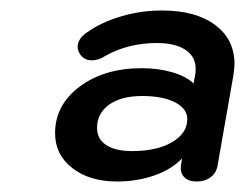

<svg xmlns="http://www.w3.org/2000/svg" viewBox="-20 -730 467 366"><path d="M85 -476Q85 -530 132 -565Q179 -600 250 -600Q281 -600 307.5 -592.5Q334 -585 349 -571L352 -587Q353 -591 353 -599Q353 -622 333.5 -635Q314 -648 279 -648Q224 -648 180 -623Q168 -615 155 -615Q141 -615 133 -626Q128 -634 128 -640Q128 -657 147 -669Q174 -688 211.5 -699Q249 -710 289 -710Q353 -710 390 -682.5Q427 -655 427 -608Q427 -601 425 -587L395 -416Q393 -401 382 -392.5Q371 -384 355 -384Q339 -384 331 -392.5Q323 -401 325 -415L327 -428Q307 -407 274 -395.5Q241 -384 203 -384Q151 -384 118 -409.5Q85 -435 85 -476ZM337 -503Q337 -523 313.5 -535Q290 -547 251 -547Q211 -547 188 -530.5Q165 -514 165 -486Q165 -465 182.5 -453.5Q200 -442 232 -442Q279 -442 308 -459Q337 -476 337 -503Z"/></svg>

Font: Kodchasan SemiBold
Style: Italic
Weight: 600
Italic angle: -10°
Version: Version 1.000; ttfautohint (v1.6)